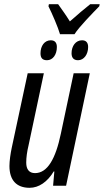

<svg xmlns="http://www.w3.org/2000/svg" viewBox="-20 -885 495 915"><path d="M266 -722H335C357 -757 421 -822 453 -855L455 -865H410C381 -842 350 -816 313 -783C290 -820 270 -846 257 -865H213L211 -855C228 -821 257 -754 266 -722ZM204 -598C232 -598 251 -625 251 -661C251 -682 241 -693 222 -693C192 -693 173 -666 173 -631C173 -608 183 -598 204 -598ZM352 -598C380 -598 400 -626 400 -661C400 -682 390 -693 371 -693C341 -693 321 -666 321 -631C321 -609 332 -598 352 -598ZM121 10C165 10 206 -18 236 -68H239L233 0H295L408 -536H331L270 -248C245 -128 206 -60 147 -60C118 -60 105 -79 105 -110C105 -135 109 -163 116 -192L189 -536H112L36 -181C30 -153 25 -118 25 -94C25 -27 58 10 121 10Z"/></svg>

Font: Noto Sans ExtraCondensed
Style: Italic
Weight: 400
Width: 2
Italic angle: -12°
Designer: Monotype Design Team
Foundry: Monotype Imaging Inc.
Version: Version 2.013